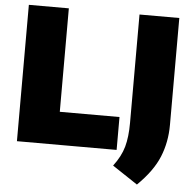

<svg xmlns="http://www.w3.org/2000/svg" viewBox="-60 -800 1046 1038"><g transform="rotate(5 463.0 -281.5)"><path d="M54.5 0V-740H271.5V-178.5H595.5V0ZM721 177 584 86Q625 32 640 -21.5Q655 -75 655 -152V-740H871V-160Q871 -66.5 838 14.2Q805 95 721 177Z"/></g></svg>

Font: Encode Sans Black
Style: Regular
Weight: 900
Designer: Multiple Designers
Foundry: Impallari Type
Version: Version 3.002; ttfautohint (v1.8.3) -l 8 -r 50 -G 200 -x 14 